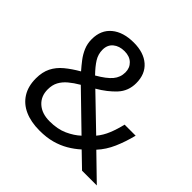

<svg xmlns="http://www.w3.org/2000/svg" viewBox="-181 -904 1094 1094"><g transform="rotate(45 366.0 -357.5)"><path d="M304 -725Q384 -725 430.5 -684.5Q477 -644 477 -571Q477 -508 436.5 -464Q396 -420 334 -384L527 -198Q553 -229 569.5 -269.5Q586 -310 597 -357H686Q670 -293 646 -238Q622 -183 584 -142L730 0H611L524 -84Q493 -56 457 -35Q421 -14 377.5 -2Q334 10 278 10Q209 10 158.5 -12.5Q108 -35 80.5 -79Q53 -123 53 -186Q53 -237 71.5 -274Q90 -311 125 -340Q160 -369 207 -396Q186 -420 166 -446Q146 -472 133 -502.5Q120 -533 120 -569Q120 -643 169.5 -684Q219 -725 304 -725ZM260 -341Q224 -320 198.5 -298.5Q173 -277 159 -251Q145 -225 145 -189Q145 -134 182 -101Q219 -68 281 -68Q345 -68 391 -89Q437 -110 468 -139ZM301 -653Q259 -653 232.5 -631Q206 -609 206 -570Q206 -534 225 -503.5Q244 -473 280 -436Q339 -470 364.5 -500.5Q390 -531 390 -571Q390 -607 366 -630Q342 -653 301 -653Z"/></g></svg>

Font: guzrati15
Style: Regular
Weight: 400
Designer: Jelle Bosma - Monotype Design Team
Foundry: Monotype Imaging Inc.
Version: Version 2.006